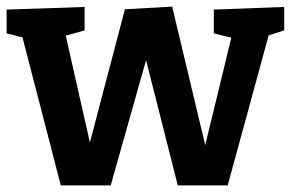

<svg xmlns="http://www.w3.org/2000/svg" viewBox="-24 -559 880 581"><path d="M623 -530 836 -538V-467L789 -452L665 2H514L418 -377L311 2H160L44 -446L-4 -458V-530L232 -538V-467L175 -451L248 -128L354 -531L497 -539L597 -120L676 -445L623 -458Z"/></svg>

Font: Bitter
Style: Bold
Weight: 700
Designer: Sol Matas, and Bitter project Authors
Foundry: Sol Matas
Version: Version 2.001